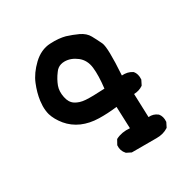

<svg xmlns="http://www.w3.org/2000/svg" viewBox="-131 -530 762 779"><g transform="rotate(-30 250.0 -140.0)"><path d="M268.1 134.3 248.5 124.5 247.6 124 246.6 123Q230.5 105.5 232.4 81.5V80.1L232.9 79.1L243.7 59.6L244.6 58.1L246.1 57.1Q274.4 42.5 311.5 45.9L307.6 -56.2Q262.2 -50.8 223.1 -51.8Q180.2 -52.7 145 -67.9Q127.4 -75.7 112.8 -86.7Q98.1 -97.7 86.4 -111.8Q63 -140.6 54.7 -168.5Q52.2 -177.7 51 -188Q49.8 -198.2 50 -209.2Q50.3 -220.2 51.8 -232.4Q56.6 -268.1 71.8 -305.2Q86.9 -342.3 122.6 -376.5Q140.6 -393.6 160.6 -402.8Q180.7 -412.1 202.6 -413.1Q213.4 -413.6 223.1 -413.6Q232.9 -413.6 241.7 -412.6Q250.5 -411.6 258.3 -410.4Q266.1 -409.2 272.9 -407.2Q299.8 -398.9 325.2 -387.2Q352.1 -374.5 363.8 -353Q369.6 -342.8 375.2 -331.5Q380.9 -320.3 386.7 -308.1Q398.4 -283.2 390.1 -155.8Q403.3 -156.7 415.3 -154.1Q427.2 -151.4 437.5 -144.5L438.5 -144L439 -143.6Q452.1 -127.9 450.2 -103V-102.1L449.7 -101.1L439.9 -81.5L439 -80.1L438 -79.1Q419.4 -66.4 395.5 -65.9L399.4 44.4Q422.9 42.5 439.9 56.2H440.4L440.9 56.6Q454.1 72.3 452.1 96.2V97.2L451.7 98.1L441.9 117.7L440.9 119.1L439.5 120.1Q428.2 127.4 414.8 131.1Q401.4 134.8 385.7 134.8H270.5H269ZM302.2 -145Q309.1 -203.1 304.7 -241.2Q300.3 -279.3 273.4 -300.3Q246.1 -321.3 216.8 -321.3Q207 -321.3 199 -318.8Q190.9 -316.4 184.1 -311.3Q177.2 -306.2 171.9 -298.3Q162.6 -286.1 156 -273.9Q149.4 -261.7 145 -250Q136.7 -227.1 142.6 -198.2Q147.9 -170.4 166.5 -158.2Q185.5 -145.5 213.9 -143.6Q242.2 -141.6 302.2 -145Z"/></g></svg>

Font: NaikaiFont
Style: SemiBold
Weight: 600
Version: Version 1.89